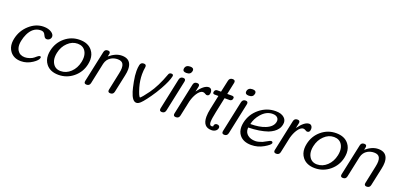

<svg xmlns="http://www.w3.org/2000/svg" viewBox="5 -1565 5017 2434"><g transform="rotate(20 2513.5 -348.0)"><path d="M405.3 -43.5Q333 4.9 252.9 4.9Q154.8 4.9 104 -63Q68.8 -110.4 68.8 -174.8Q68.8 -203.1 75.7 -234.4Q100.1 -349.1 187 -427.2Q274.4 -505.4 378.9 -505.4Q443.8 -505.4 485.8 -477.1Q520.5 -453.1 520.5 -422.4Q520.5 -416.5 519 -410.2Q515.1 -393.1 500 -380.9Q484.4 -368.7 466.8 -368.7Q443.4 -368.7 431.2 -389.2Q416.5 -418.9 411.1 -425.8Q394.5 -449.7 360.4 -449.7Q303.2 -449.7 260.7 -415Q224.6 -385.3 199.7 -333Q179.7 -290.5 168.9 -238.3Q163.1 -210.9 163.1 -186.5Q163.1 -142.1 183.1 -108.9Q215.3 -58.6 282.2 -58.6Q311 -58.6 345.7 -70.3Q379.9 -82 398.9 -98.1Q410.6 -108.4 425.8 -120.6Q448.2 -138.2 457 -138.2L468.8 -136.7Q474.6 -133.3 474.6 -124.5Q474.6 -121.1 473.6 -117.2Q466.8 -84.5 405.3 -43.5Z M902.8 -105Q961.4 -160.2 980.5 -250Q986.8 -280.8 986.8 -307.6Q986.8 -357.9 964.4 -394.5Q929.7 -450.2 856 -450.2Q782.7 -450.2 724.6 -394Q665.5 -338.4 647 -250Q640.6 -219.7 640.6 -193.4Q640.6 -143.6 663.1 -106.4Q697.3 -49.3 768.1 -49.3Q843.8 -49.3 902.8 -105ZM1035.6 -433.6Q1075.2 -383.3 1075.2 -313Q1075.2 -282.7 1067.9 -248.5Q1044.4 -138.2 957.5 -66.4Q870.6 4.9 759.3 4.9Q646.5 4.9 590.3 -66.4Q550.8 -116.7 550.8 -186.5Q550.8 -216.8 558.1 -250Q582 -362.3 668 -434.1Q753.9 -505.4 866.2 -505.4Q979.5 -505.4 1035.6 -433.6Z M1549.8 -443.8Q1567.9 -411.6 1567.9 -362.3Q1567.9 -325.7 1557.6 -278.8L1506.3 -39.6Q1498 0 1458.5 0Q1425.8 0 1425.8 -26.9Q1425.8 -32.7 1427.2 -39.6L1477.5 -278.8Q1486.3 -319.3 1486.3 -349.6Q1486.3 -383.3 1475.1 -403.8Q1456.1 -438.5 1401.4 -438.5Q1353.5 -438.5 1314.5 -416.5Q1260.7 -386.2 1245.1 -320.3L1185.5 -39.6Q1177.2 0 1137.7 0Q1105 0 1105 -26.9Q1105 -32.7 1106.4 -39.6L1196.3 -460.9Q1204.6 -500.5 1244.1 -500.5Q1276.9 -500.5 1276.9 -473.6Q1276.9 -467.8 1275.4 -460.9L1268.1 -428.2Q1353 -499.5 1435.5 -499.5Q1519 -499.5 1549.8 -443.8Z M2126 -469.7Q2112.3 -403.8 2045.9 -285.2Q2006.8 -214.8 1959 -147.5Q1875.5 -28.8 1839.8 -9.3Q1823.2 0 1808.1 0Q1753.4 0 1717.3 -117.2Q1705.6 -153.8 1688.5 -241.2Q1673.3 -319.3 1673.3 -380.9Q1673.3 -425.3 1681.2 -460.9Q1689.5 -500.5 1729.5 -500.5Q1762.7 -500.5 1762.7 -471.7Q1762.7 -467.8 1762.2 -462.9Q1753.9 -415 1753.9 -366.2Q1753.9 -281.7 1778.8 -195.3Q1810.1 -89.4 1830.1 -78.1Q1857.9 -100.1 1922.9 -189.9Q2001.5 -298.8 2064 -471.7Q2072.3 -500.5 2101.6 -500.5Q2127.4 -500.5 2127.4 -480Q2127.4 -475.1 2126 -469.7Z M2202.1 -41Q2193.4 0 2153.8 0Q2121.6 0 2121.6 -27.3Q2121.6 -33.7 2123 -41L2211.9 -460Q2221.2 -501 2260.3 -501Q2292.5 -501 2292.5 -473.6Q2292.5 -467.3 2291 -460ZM2275.9 -572.3Q2227.1 -572.3 2227.1 -606Q2227.1 -611.8 2228.5 -618.7Q2238.8 -665.5 2295.9 -665.5Q2343.8 -665.5 2343.8 -631.8Q2343.8 -626 2342.3 -618.7Q2332.5 -572.3 2275.9 -572.3Z M2644 -479.5Q2652.3 -465.3 2652.3 -447.3Q2652.3 -438 2650.4 -428.2Q2647.5 -414.6 2640.6 -406.7Q2631.3 -397 2616.2 -397L2608.4 -397.5Q2604 -397.9 2595.2 -403.8Q2586.4 -409.7 2576.7 -413.6Q2566.4 -417 2559.6 -417Q2519 -417 2480.5 -355.5Q2452.6 -310.5 2436.5 -251.5L2436 -250.5L2391.1 -39.6Q2382.8 0 2342.3 0Q2309.1 0 2309.1 -27.3Q2309.1 -32.7 2310.5 -39.6L2399.9 -460Q2408.2 -499.5 2448.2 -499.5Q2481.9 -499.5 2481.9 -472.2Q2481.9 -466.8 2480.5 -460L2465.8 -391.1Q2543.9 -500.5 2607.4 -500.5Q2630.9 -500.5 2644 -479.5Z M2895 -83.5Q2902.8 -75.7 2902.8 -63.5Q2902.8 -59.1 2901.9 -54.2Q2896.5 -29.3 2874.5 -14.6Q2853.5 0 2821.3 0Q2704.6 0 2704.6 -139.6Q2704.6 -187 2718.3 -251L2757.8 -437.5H2708.5Q2682.6 -437.5 2682.6 -458.5Q2682.6 -463.4 2683.6 -468.8Q2690.4 -500 2722.2 -500H2770.5L2805.2 -659.7Q2814 -700.7 2855.5 -700.7Q2889.6 -700.7 2889.6 -672.9Q2889.6 -667 2888.2 -659.7L2854.5 -500H2922.4Q2938.5 -500 2945.3 -487.3L2947.8 -481.4V-480.5L2944.3 -460Q2932.6 -437.5 2908.7 -437.5H2840.8L2798.3 -236.3Q2777.3 -138.2 2777.3 -95.2Q2777.3 -84 2778.8 -76.7Q2784.7 -47.4 2806.6 -47.4Q2815.4 -47.4 2827.6 -52.7Q2828.1 -57.1 2828.1 -60.1Q2828.1 -63 2827.6 -64.9Q2830.6 -78.6 2840.8 -86.4Q2850.6 -94.2 2864.7 -94.2Q2885.3 -94.2 2895 -83.5Z M3043.9 -41Q3035.2 0 2995.6 0Q2963.4 0 2963.4 -27.3Q2963.4 -33.7 2964.8 -41L3053.7 -460Q3063 -501 3102.1 -501Q3134.3 -501 3134.3 -473.6Q3134.3 -467.3 3132.8 -460ZM3117.7 -572.3Q3068.8 -572.3 3068.8 -606Q3068.8 -611.8 3070.3 -618.7Q3080.6 -665.5 3137.7 -665.5Q3185.5 -665.5 3185.5 -631.8Q3185.5 -626 3184.1 -618.7Q3174.3 -572.3 3117.7 -572.3Z M3460 -274.4Q3548.8 -310.5 3563.5 -377.9Q3565.4 -387.2 3565.4 -395.5Q3565.4 -420.4 3549.3 -437Q3527.8 -459.5 3482.9 -459.5Q3397 -459.5 3330.1 -380.4Q3275.9 -316.9 3259.8 -241.7Q3380.9 -241.7 3460 -274.4ZM3564.9 -125Q3576.7 -129.9 3585 -129.9Q3600.1 -129.9 3604.5 -114.3Q3605 -112.8 3605 -110.8Q3605 -109.4 3604.5 -107.4Q3599.1 -83 3524.4 -39.6Q3447.3 4.9 3358.9 4.9Q3252.9 4.9 3200.7 -59.1Q3164.6 -104 3164.6 -168.5Q3164.6 -196.3 3170.9 -227.1Q3196.3 -347.7 3292.5 -426.8Q3388.2 -505.4 3508.8 -505.4Q3584.5 -505.4 3624 -469.7Q3654.8 -442.4 3654.8 -401.9Q3654.8 -389.6 3651.9 -376Q3643.1 -334.5 3622.6 -310.5Q3587.9 -263.2 3511.2 -231.9Q3401.4 -193.8 3250 -190.9Q3249 -182.6 3249 -174.3Q3249 -124 3286.6 -92.8Q3326.2 -60.1 3391.6 -60.1Q3428.7 -60.1 3482.9 -81.5Q3531.2 -105 3564.9 -125Z M3998 -479.5Q4006.3 -465.3 4006.3 -447.3Q4006.3 -438 4004.4 -428.2Q4001.5 -414.6 3994.6 -406.7Q3985.4 -397 3970.2 -397L3962.4 -397.5Q3958 -397.9 3949.2 -403.8Q3940.4 -409.7 3930.7 -413.6Q3920.4 -417 3913.6 -417Q3873 -417 3834.5 -355.5Q3806.6 -310.5 3790.5 -251.5L3790 -250.5L3745.1 -39.6Q3736.8 0 3696.3 0Q3663.1 0 3663.1 -27.3Q3663.1 -32.7 3664.6 -39.6L3753.9 -460Q3762.2 -499.5 3802.2 -499.5Q3835.9 -499.5 3835.9 -472.2Q3835.9 -466.8 3834.5 -460L3819.8 -391.1Q3897.9 -500.5 3961.4 -500.5Q3984.9 -500.5 3998 -479.5Z M4361.8 -105Q4420.4 -160.2 4439.5 -250Q4445.8 -280.8 4445.8 -307.6Q4445.8 -357.9 4423.3 -394.5Q4388.7 -450.2 4314.9 -450.2Q4241.7 -450.2 4183.6 -394Q4124.5 -338.4 4106 -250Q4099.6 -219.7 4099.6 -193.4Q4099.6 -143.6 4122.1 -106.4Q4156.2 -49.3 4227.1 -49.3Q4302.7 -49.3 4361.8 -105ZM4494.6 -433.6Q4534.2 -383.3 4534.2 -313Q4534.2 -282.7 4526.9 -248.5Q4503.4 -138.2 4416.5 -66.4Q4329.6 4.9 4218.3 4.9Q4105.5 4.9 4049.3 -66.4Q4009.8 -116.7 4009.8 -186.5Q4009.8 -216.8 4017.1 -250Q4041 -362.3 4127 -434.1Q4212.9 -505.4 4325.2 -505.4Q4438.5 -505.4 4494.6 -433.6Z M5008.8 -443.8Q5026.9 -411.6 5026.9 -362.3Q5026.9 -325.7 5016.6 -278.8L4965.3 -39.6Q4957 0 4917.5 0Q4884.8 0 4884.8 -26.9Q4884.8 -32.7 4886.2 -39.6L4936.5 -278.8Q4945.3 -319.3 4945.3 -349.6Q4945.3 -383.3 4934.1 -403.8Q4915 -438.5 4860.4 -438.5Q4812.5 -438.5 4773.4 -416.5Q4719.7 -386.2 4704.1 -320.3L4644.5 -39.6Q4636.2 0 4596.7 0Q4564 0 4564 -26.9Q4564 -32.7 4565.4 -39.6L4655.3 -460.9Q4663.6 -500.5 4703.1 -500.5Q4735.8 -500.5 4735.8 -473.6Q4735.8 -467.8 4734.4 -460.9L4727.1 -428.2Q4812 -499.5 4894.5 -499.5Q4978 -499.5 5008.8 -443.8Z"/></g></svg>

Font: inglobal
Style: Italic
Weight: 400
Italic angle: -12°
Designer: Andrey Kochetov, Denis Davydov, Evgeny Yurtaev
Foundry: inglobal
Version: Version 1.00 September 25, 2014, initial release